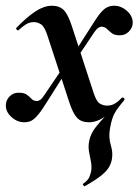

<svg xmlns="http://www.w3.org/2000/svg" viewBox="-30 -415 482 669"><path d="M265 234Q264 235 260.5 230.5Q257 226 260 225Q277 213 281.5 201.5Q286 190 288 180Q290 163 286.5 146.5Q283 130 280 112.5Q277 95 281 75Q286 51 302.5 29.5Q319 8 343 -16.5Q367 -41 394 -74L402 -65Q387 -47 377.5 -33.5Q368 -20 362.5 -5Q357 10 353 34Q348 65 356 90.5Q364 116 360 139Q358 152 350.5 166Q343 180 323.5 196Q304 212 265 234ZM280 11Q253 11 238.5 -4.5Q224 -20 211 -60L135 -292Q125 -323 112.5 -330.5Q100 -338 88 -338Q73 -338 61 -330.5Q49 -323 36 -311Q33 -307 28.5 -311.5Q24 -316 28 -319Q65 -357 94.5 -376Q124 -395 151 -395Q177 -395 192 -380Q207 -365 220 -325L296 -92Q306 -61 318 -54Q330 -47 343 -47Q358 -47 370 -54Q382 -61 394 -74Q398 -77 402 -73Q406 -69 402 -65Q365 -28 336 -8.5Q307 11 280 11ZM54 11Q29 11 8 -9Q-13 -29 -9 -55Q-7 -69 5 -80.5Q17 -92 35 -92Q54 -92 63.5 -85Q73 -78 80 -70.5Q87 -63 99 -63Q104 -63 110 -67Q116 -71 124 -83L204 -201L214 -187L135 -62Q116 -31 103 -15.5Q90 0 79.5 5.5Q69 11 54 11ZM219 -184 208 -198 288 -323Q307 -354 319.5 -369Q332 -384 343 -389.5Q354 -395 368 -395Q393 -395 414 -375.5Q435 -356 432 -330Q430 -316 418 -304Q406 -292 387 -292Q369 -292 359.5 -299.5Q350 -307 342.5 -314.5Q335 -322 323 -322Q319 -322 312.5 -318Q306 -314 298 -302Z"/></svg>

Font: Cormorant Garamond Light
Style: Italic
Weight: 300
Italic angle: -10°
Designer: Christian Thalmann (Catharsis Fonts)
Foundry: Catharsis Fonts
Version: Version 4.001